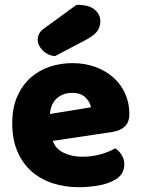

<svg xmlns="http://www.w3.org/2000/svg" viewBox="-20 -764 590 800"><path d="M309 16Q250 16 199.5 -0.5Q149 -17 111.5 -50Q74 -83 52.5 -133Q31 -183 31 -250Q31 -316 52.5 -363.5Q74 -411 109 -441.5Q144 -472 189 -486.5Q234 -501 281 -501Q334 -501 377.5 -485Q421 -469 452.5 -441Q484 -413 501.5 -374Q519 -335 519 -289Q519 -255 500 -237Q481 -219 447 -214L200 -177Q211 -144 245 -127.5Q279 -111 323 -111Q364 -111 400.5 -121.5Q437 -132 460 -146Q476 -136 487 -118Q498 -100 498 -80Q498 -35 456 -13Q424 4 384 10Q344 16 309 16ZM281 -377Q257 -377 239.5 -369Q222 -361 211 -348.5Q200 -336 194.5 -320.5Q189 -305 188 -289L359 -317Q356 -337 337 -357Q318 -377 281 -377ZM299 -744Q351 -744 374.5 -724Q398 -704 398 -676Q398 -650 384 -632.5Q370 -615 338 -598L209 -530Q179 -533 158 -554Q137 -575 137 -599Q137 -611 143 -623Q149 -635 163 -645Z"/></svg>

Font: Baloo Chettan
Style: Regular
Weight: 400
Designer: Maithili Shingre and Ek Type
Foundry: Ek Type
Version: Version 1.443;PS 1.000;hotconv 16.6.51;makeotf.lib2.5.65220;